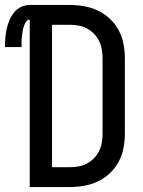

<svg xmlns="http://www.w3.org/2000/svg" viewBox="-58 -755 578 775"><path d="M62 0V-676Q54 -676 49 -669.5Q44 -663 41 -656Q38 -649 36 -641.5Q34 -634 33 -626.5Q32 -619 31 -611Q30 -603 29.5 -595.5Q29 -588 29 -580.5Q29 -573 29 -565H-38Q-38 -583 -36.5 -601.5Q-35 -620 -31 -638Q-27 -656 -20 -673Q-13 -690 -1.5 -704.5Q10 -719 27 -727Q44 -735 62 -735H222Q251 -735 280.5 -730Q310 -725 336.5 -712.5Q363 -700 385 -679.5Q407 -659 421 -633Q435 -607 440.5 -577.5Q446 -548 446 -519V-216Q446 -187 440.5 -157.5Q435 -128 421 -102Q407 -76 385 -55.5Q363 -35 336.5 -22.5Q310 -10 280.5 -5Q251 0 222 0ZM152 -80H222Q240 -80 258 -83Q276 -86 292 -94.5Q308 -103 321 -116Q334 -129 342 -145.5Q350 -162 353 -180Q356 -198 356 -216V-519Q356 -537 353 -555Q350 -573 342 -589.5Q334 -606 321 -619Q308 -632 292 -640.5Q276 -649 258 -652Q240 -655 222 -655H152Z"/></svg>

Font: Iosevka Curly Medium
Style: Regular
Weight: 500
Monospace: yes
Designer: Belleve Invis
Foundry: Belleve Invis
Version: Version 22.1.2; ttfautohint (v1.8.4)